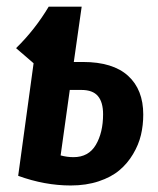

<svg xmlns="http://www.w3.org/2000/svg" viewBox="-20 -549 481 583"><path d="M231.9 -360.8Q322.8 -360.8 368.9 -318.8Q415 -276.9 415 -201.2Q415 -168.9 408 -139.2Q400.9 -109.4 384 -81.1Q367.2 -52.7 342.5 -32Q317.9 -11.2 279.8 1.5Q241.7 14.2 194.8 14.2Q115.7 14.2 35.2 -15.1L82 -356.9L28.8 -402.8Q85.9 -458.5 127.9 -528.8H228L204.1 -360.8ZM203.1 -71.8Q249 -71.8 271 -109.1Q293 -146.5 293 -202.1Q293 -238.8 277.3 -257.3Q261.7 -275.9 227.1 -275.9H191.9L164.1 -77.1Q183.6 -71.8 203.1 -71.8Z"/></svg>

Font: Fira Sans Compressed Medium
Style: Italic
Weight: 500
Width: 3
Italic angle: -8°
Designer: Carrois Corporate & Edenspiekermann AG
Foundry: Carrois Corporate GbR & Edenspiekermann AG
Version: Version 4.203;PS 004.203;hotconv 1.0.88;makeotf.lib2.5.64775